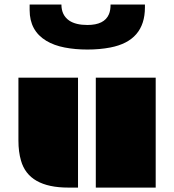

<svg xmlns="http://www.w3.org/2000/svg" viewBox="-20 -850 789 870"><path d="M414.1 -498H685.5V0H414.1ZM63.5 -498H333.5V0H289.6Q109.9 0 75.2 -122.1Q63.5 -161.6 63.5 -213.4ZM480 -634.8Q432.1 -625.5 376.2 -625.5Q320.3 -625.5 272.7 -634.8Q225.1 -644 189.9 -665Q114.3 -710.4 114.3 -804.2V-829.6H258.3Q258.3 -781.2 293.5 -756.8Q323.2 -736.8 376 -736.8Q453.1 -736.8 473.6 -785.6Q481 -803.2 481 -829.6H636.7V-816.4Q636.7 -665 480 -634.8Z"/></svg>

Font: Plaster
Style: Regular
Weight: 400
Designer: Eben Sorkin
Foundry: Eben Sorkin
Version: Version 1.007